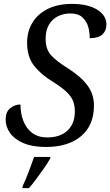

<svg xmlns="http://www.w3.org/2000/svg" viewBox="-20 -744 566 985"><path d="M215 10Q147 10 101 -9.5Q55 -29 32 -61Q9 -93 9 -131Q9 -170 32.5 -189Q56 -208 85 -208Q85 -163 99.5 -124.5Q114 -86 144.5 -62.5Q175 -39 223 -39Q289 -39 326.5 -74.5Q364 -110 364 -172Q364 -200 355.5 -224Q347 -248 322 -272Q297 -296 249 -326Q191 -361 155 -406.5Q119 -452 119 -525Q119 -583 146.5 -628Q174 -673 225.5 -698.5Q277 -724 349 -724Q431 -724 478.5 -694.5Q526 -665 526 -618Q526 -587 505.5 -567.5Q485 -548 440 -548Q441 -576 433 -605Q425 -634 403.5 -654.5Q382 -675 340 -675Q307 -675 278 -661Q249 -647 231.5 -618Q214 -589 214 -544Q214 -491 242.5 -460Q271 -429 328 -394Q395 -351 428.5 -306Q462 -261 462 -203Q462 -101 396 -45.5Q330 10 215 10ZM97 209Q112 177 127.5 136.5Q143 96 155 61H239L237 70Q226 90 207 117.5Q188 145 167 173Q146 201 129 221H95Z"/></svg>

Font: Noto Serif SemiCondensed
Style: Italic
Weight: 400
Width: 4
Italic angle: -12°
Designer: Monotype Design Team
Foundry: Monotype Imaging Inc.
Version: Version 2.013